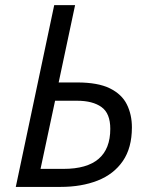

<svg xmlns="http://www.w3.org/2000/svg" viewBox="-20 -734 597 754"><path d="M42 0 192.9 -713.9H274.9L210.4 -410.2H283.2Q364.7 -410.2 411.6 -387Q458.5 -363.8 478.3 -323.7Q498 -283.7 498 -233.9Q498 -153.3 462.4 -101.6Q426.8 -49.8 363.5 -24.9Q300.3 0 217.8 0ZM139.2 -70.8H229.5Q413.1 -70.8 413.1 -228Q413.1 -289.1 378.4 -313.7Q343.8 -338.4 282.7 -338.4H196.3Z"/></svg>

Font: Open Sans
Style: Italic
Weight: 400
Italic angle: -12°
Designer: Monotype Design Team
Foundry: Monotype Imaging Inc.
Version: Version 3.000; ttfautohint (v1.8.4)